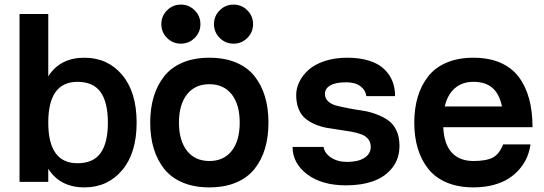

<svg xmlns="http://www.w3.org/2000/svg" viewBox="-20 -791 2366 835"><path d="M189.9 -257.8Q189.9 -81.1 316.9 -81.1Q385.7 -81.1 417.5 -125.5Q449.2 -169.9 449.2 -257.8Q449.2 -345.7 417.5 -390.4Q385.7 -435.1 316.9 -435.1Q189.9 -435.1 189.9 -257.8ZM64.9 0V-730H189.9V-459Q241.2 -540 347.2 -540Q448.2 -540 511.2 -465.3Q574.2 -390.6 574.2 -257.8Q574.2 -125.5 511.2 -50.8Q448.2 23.9 347.2 23.9Q241.2 23.9 189.9 -57.1V0Z M793.2 -380.4Q758.3 -335.9 758.3 -257.8Q758.3 -179.7 793.2 -135.3Q828.1 -90.8 890.6 -90.8Q953.1 -90.8 987.8 -135Q1022.5 -179.2 1022.5 -257.8Q1022.5 -336.4 987.8 -380.6Q953.1 -424.8 890.6 -424.8Q828.1 -424.8 793.2 -380.4ZM648.4 -145.5Q633.3 -195.8 633.3 -257.8Q633.3 -319.8 648.4 -370.1Q663.6 -420.4 693.8 -459Q724.1 -497.6 774.2 -518.8Q824.2 -540 890.6 -540Q957 -540 1007.1 -518.8Q1057.1 -497.6 1087.4 -459Q1117.7 -420.4 1132.6 -370.1Q1147.5 -319.8 1147.5 -257.8Q1147.5 -195.8 1132.6 -145.5Q1117.7 -95.2 1087.4 -56.9Q1057.1 -18.6 1007.1 2.7Q957 23.9 890.6 23.9Q824.2 23.9 774.2 2.7Q724.1 -18.6 693.8 -56.9Q663.6 -95.2 648.4 -145.5ZM706.5 -626Q681.6 -650.9 681.6 -686Q681.6 -721.2 706.5 -746.1Q731.4 -771 766.6 -771Q801.8 -771 826.7 -746.1Q851.6 -721.2 851.6 -686Q851.6 -650.9 826.7 -626Q801.8 -601.1 766.6 -601.1Q731.4 -601.1 706.5 -626ZM935.5 -626Q910.6 -650.9 910.6 -686Q910.6 -721.2 935.5 -746.1Q960.4 -771 995.6 -771Q1030.8 -771 1055.7 -746.1Q1080.6 -721.2 1080.6 -686Q1080.6 -650.9 1055.7 -626Q1030.8 -601.1 995.6 -601.1Q960.4 -601.1 935.5 -626Z M1490.2 -540Q1544.9 -540 1585.9 -526.9Q1627 -513.7 1651.1 -490.2Q1675.3 -466.8 1686.8 -437.5Q1698.2 -408.2 1698.2 -373H1573.2Q1569.3 -399.9 1546.9 -416.5Q1524.4 -433.1 1485.4 -433.1Q1439.5 -433.1 1416.3 -419.4Q1393.1 -405.8 1393.1 -382.8Q1393.1 -363.3 1407 -350.3Q1420.9 -337.4 1443.6 -331.5Q1466.3 -325.7 1495.6 -320.1Q1524.9 -314.5 1555.2 -310.1Q1585.4 -305.7 1614.7 -294.9Q1644 -284.2 1666.7 -268.8Q1689.5 -253.4 1703.4 -224.9Q1717.3 -196.3 1717.3 -157.2Q1717.3 -101.1 1686.3 -61.5Q1655.3 -22 1603.8 -3.4Q1552.2 15.1 1485.4 15.1Q1379.4 15.1 1315.9 -33Q1252.4 -81.1 1252.4 -151.9H1387.2Q1391.1 -125 1419.4 -106Q1447.8 -86.9 1490.2 -86.9Q1537.6 -86.9 1564.9 -104.5Q1592.3 -122.1 1592.3 -151.9Q1592.3 -172.4 1581.3 -186Q1570.3 -199.7 1551.5 -206.8Q1532.7 -213.9 1508.3 -218.3Q1483.9 -222.7 1457 -226.3Q1430.2 -230 1403.3 -234.6Q1376.5 -239.3 1352.1 -249.5Q1327.6 -259.8 1308.8 -274.9Q1290 -290 1279.1 -316.2Q1268.1 -342.3 1268.1 -377.9Q1268.1 -407.2 1282 -435.5Q1295.9 -463.9 1322.3 -487.5Q1348.6 -511.2 1392.3 -525.6Q1436 -540 1490.2 -540Z M2039.1 -435.1Q1990.2 -435.1 1958.3 -407.5Q1926.3 -379.9 1914.1 -328.1H2163.1Q2151.9 -382.3 2121.6 -408.7Q2091.3 -435.1 2039.1 -435.1ZM2039.1 23.9Q1972.7 23.9 1922.6 2.7Q1872.6 -18.6 1842.3 -56.9Q1812 -95.2 1796.9 -145.5Q1781.7 -195.8 1781.7 -257.8Q1781.7 -319.8 1796.9 -370.1Q1812 -420.4 1842.3 -459Q1872.6 -497.6 1922.6 -518.8Q1972.7 -540 2039.1 -540Q2105.5 -540 2155.3 -518.6Q2205.1 -497.1 2235.6 -456.8Q2266.1 -416.5 2281 -361.8Q2295.9 -307.1 2295.9 -237.8H1907.7Q1911.1 -164.1 1944.8 -127.4Q1978.5 -90.8 2039.1 -90.8Q2095.2 -90.8 2123.8 -106.2Q2152.3 -121.6 2168 -163.1H2287.1Q2283.2 -134.8 2272.5 -108.6Q2261.7 -82.5 2241.5 -58.1Q2221.2 -33.7 2193.8 -15.6Q2166.5 2.4 2126.7 13.2Q2086.9 23.9 2039.1 23.9Z"/></svg>

Font: Miedinger*
Style: Bold
Weight: 700
Version: Version 001.000